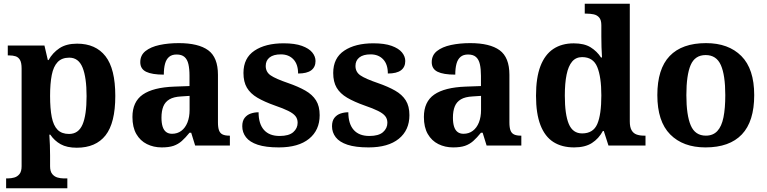

<svg xmlns="http://www.w3.org/2000/svg" viewBox="-20 -780 4110 1029"><path d="M12.8 229V176H24.8Q39.7 176 56.2 171.5Q72.7 167.1 84.2 153.1Q95.8 139 95.8 110.9V-412.7Q95.8 -443.8 87.2 -458.6Q78.6 -473.4 63.9 -478.2Q49.2 -483 30.1 -483H21.7V-536H218.2L236.3 -458.2H240.3Q262.1 -497.2 298.7 -521.6Q335.3 -546 393.3 -546Q492.9 -546 545.4 -478.6Q597.9 -411.3 597.9 -266.1Q597.9 -121.1 545.7 -54.7Q493.4 11.7 391.5 11.7Q338.8 11.7 305.2 -7Q271.6 -25.7 249.6 -58.3H244.4Q246.4 -31.6 247.4 -2Q248.4 27.6 248.4 53V110.7Q248.4 139.1 260.2 153Q272 167 288.5 171.5Q304.9 176 318.8 176H340.9V229ZM350 -62.1Q400.4 -62.1 422.2 -112.4Q444 -162.7 444 -264.8Q444 -364.8 422.5 -417.9Q400.9 -471 351.3 -471Q311.5 -471 289 -447.4Q266.4 -423.8 257.4 -378.1Q248.4 -332.3 248.4 -266.1Q248.4 -197.7 257.4 -152.3Q266.4 -106.9 288.6 -84.5Q310.8 -62.1 350 -62.1Z M846.5 10Q803.1 10 767.3 -7.8Q731.5 -25.6 710.6 -61.8Q689.8 -98 689.8 -153.1Q689.8 -234.6 745.3 -273.2Q800.9 -311.7 914 -315.8L995.6 -318.8V-374.2Q995.6 -410.7 989.8 -435.9Q984.1 -461.1 969.1 -474.5Q954 -487.9 926.5 -487.9Q901.1 -487.9 886 -475Q871 -462.2 864.5 -438.3Q858 -414.4 858 -380Q794.5 -380 763.1 -395.4Q731.8 -410.8 731.8 -446.9Q731.8 -484.1 759.8 -506.4Q787.9 -528.7 834.8 -538.8Q881.8 -548.9 937.9 -548.9Q1043.2 -548.9 1095.7 -510.8Q1148.1 -472.6 1148.1 -379.1V-123.9Q1148.1 -96.4 1153.9 -81.1Q1159.6 -65.8 1173 -59.4Q1186.4 -53 1208.4 -53H1212V0H1025.9L1004.7 -68.6H995.6Q974 -41.8 954.3 -24.3Q934.6 -6.9 909.8 1.6Q885 10 846.5 10ZM901.9 -63Q930.8 -63 951.9 -78.9Q973 -94.7 984.6 -123.6Q996.1 -152.5 996.1 -191V-266.2L951.2 -263.2Q911.1 -261.2 888.2 -247.6Q865.2 -234.1 855.3 -209.6Q845.4 -185.1 845.4 -149.1Q845.4 -121 851.5 -101.6Q857.6 -82.3 870.2 -72.7Q882.9 -63 901.9 -63Z M1474.1 10Q1404.4 10 1361.3 -4.3Q1318.2 -18.6 1298.3 -44.5Q1278.4 -70.3 1278.4 -103.5Q1278.4 -131.7 1291.1 -148.2Q1303.9 -164.6 1323.9 -171.5Q1343.9 -178.3 1365.8 -178.3Q1365.8 -116.5 1394.5 -83.9Q1423.2 -51.3 1478.4 -51.3Q1528.5 -51.3 1551.8 -71.9Q1575.1 -92.5 1575.1 -122Q1575.1 -143.6 1563.1 -158.1Q1551.2 -172.7 1524.7 -185.8Q1498.2 -199 1453.8 -214.2Q1397 -234.3 1359.4 -256.4Q1321.9 -278.5 1303.3 -309.9Q1284.8 -341.3 1284.8 -388.9Q1284.8 -469.1 1343.9 -508.5Q1402.9 -547.9 1500.1 -547.9Q1560.3 -547.9 1598 -534.2Q1635.7 -520.6 1653.4 -499Q1671 -477.4 1671 -453Q1671 -420.8 1648.2 -403.4Q1625.3 -386 1577.6 -386Q1577.6 -435.5 1552.5 -462Q1527.4 -488.6 1485.2 -488.6Q1445.8 -488.6 1424.9 -472.1Q1404.1 -455.7 1404.1 -426.5Q1404.1 -394.3 1430.3 -376.2Q1456.5 -358 1525.2 -334.5Q1578.8 -315.9 1616.4 -294.5Q1654.1 -273.1 1673.6 -242.1Q1693.2 -211 1693.2 -162.7Q1693.2 -82.3 1636.3 -36.2Q1579.4 10 1474.1 10Z M1955.1 10Q1885.4 10 1842.3 -4.3Q1799.2 -18.6 1779.3 -44.5Q1759.4 -70.3 1759.4 -103.5Q1759.4 -131.7 1772.1 -148.2Q1784.9 -164.6 1804.9 -171.5Q1824.9 -178.3 1846.8 -178.3Q1846.8 -116.5 1875.5 -83.9Q1904.2 -51.3 1959.4 -51.3Q2009.5 -51.3 2032.8 -71.9Q2056.1 -92.5 2056.1 -122Q2056.1 -143.6 2044.1 -158.1Q2032.2 -172.7 2005.7 -185.8Q1979.2 -199 1934.8 -214.2Q1878 -234.3 1840.4 -256.4Q1802.9 -278.5 1784.3 -309.9Q1765.8 -341.3 1765.8 -388.9Q1765.8 -469.1 1824.9 -508.5Q1883.9 -547.9 1981.1 -547.9Q2041.3 -547.9 2079 -534.2Q2116.7 -520.6 2134.4 -499Q2152 -477.4 2152 -453Q2152 -420.8 2129.2 -403.4Q2106.3 -386 2058.6 -386Q2058.6 -435.5 2033.5 -462Q2008.4 -488.6 1966.2 -488.6Q1926.8 -488.6 1905.9 -472.1Q1885.1 -455.7 1885.1 -426.5Q1885.1 -394.3 1911.3 -376.2Q1937.5 -358 2006.2 -334.5Q2059.8 -315.9 2097.4 -294.5Q2135.1 -273.1 2154.6 -242.1Q2174.2 -211 2174.2 -162.7Q2174.2 -82.3 2117.3 -36.2Q2060.4 10 1955.1 10Z M2408.5 10Q2365.1 10 2329.3 -7.8Q2293.5 -25.6 2272.6 -61.8Q2251.8 -98 2251.8 -153.1Q2251.8 -234.6 2307.3 -273.2Q2362.9 -311.7 2476 -315.8L2557.6 -318.8V-374.2Q2557.6 -410.7 2551.8 -435.9Q2546.1 -461.1 2531.1 -474.5Q2516 -487.9 2488.5 -487.9Q2463.1 -487.9 2448 -475Q2433 -462.2 2426.5 -438.3Q2420 -414.4 2420 -380Q2356.5 -380 2325.1 -395.4Q2293.8 -410.8 2293.8 -446.9Q2293.8 -484.1 2321.8 -506.4Q2349.9 -528.7 2396.8 -538.8Q2443.8 -548.9 2499.9 -548.9Q2605.2 -548.9 2657.7 -510.8Q2710.1 -472.6 2710.1 -379.1V-123.9Q2710.1 -96.4 2715.9 -81.1Q2721.6 -65.8 2735 -59.4Q2748.4 -53 2770.4 -53H2774V0H2587.9L2566.7 -68.6H2557.6Q2536 -41.8 2516.3 -24.3Q2496.6 -6.9 2471.8 1.6Q2447 10 2408.5 10ZM2463.9 -63Q2492.8 -63 2513.9 -78.9Q2535 -94.7 2546.6 -123.6Q2558.1 -152.5 2558.1 -191V-266.2L2513.2 -263.2Q2473.1 -261.2 2450.2 -247.6Q2427.2 -234.1 2417.3 -209.6Q2407.4 -185.1 2407.4 -149.1Q2407.4 -121 2413.5 -101.6Q2419.6 -82.3 2432.2 -72.7Q2444.9 -63 2463.9 -63Z M3056.9 10Q2991.1 10 2945.7 -19Q2900.3 -48 2876.5 -109.5Q2852.7 -171 2852.7 -267Q2852.7 -364 2876.5 -425.8Q2900.3 -487.6 2945.5 -517.7Q2990.7 -547.7 3054.9 -547.7Q3111.2 -547.7 3145.4 -526.4Q3179.6 -505.1 3201 -471.9H3206.4Q3204.6 -495.8 3203.7 -526.6Q3202.8 -557.3 3202.8 -584.2V-644.8Q3202.8 -672.4 3191.5 -685.8Q3180.3 -699.1 3162 -703.1Q3143.7 -707 3121.8 -707H3113.9V-760H3355.3V-129.1Q3355.3 -99 3364.8 -82.2Q3374.3 -65.5 3391.3 -59.3Q3408.4 -53 3431.5 -53H3439.5V0H3241L3216 -77.8H3210.9Q3188.9 -37 3152.3 -13.5Q3115.7 10 3056.9 10ZM3099.8 -65Q3159.3 -65 3181 -115.2Q3202.8 -165.4 3202.8 -268.7Q3202.8 -367.5 3181 -420.7Q3159.3 -473.9 3099.8 -473.9Q3066.6 -473.9 3046.3 -450Q3026 -426.1 3016.6 -380.3Q3007.1 -334.5 3007.1 -267.6Q3007.1 -166.4 3028.4 -115.7Q3049.7 -65 3099.8 -65Z M3760.9 10Q3640.8 10 3571.8 -59.6Q3502.9 -129.2 3502.9 -270.2Q3502.9 -410.7 3569 -479.8Q3635.2 -548.9 3764.1 -548.9Q3884.2 -548.9 3953.1 -479.8Q4022.1 -410.7 4022.1 -270.2Q4022.1 -129.2 3955.9 -59.6Q3889.8 10 3760.9 10ZM3763 -53Q3801.4 -53 3824.4 -77.7Q3847.5 -102.3 3857.3 -150.9Q3867.1 -199.6 3867.1 -270.2Q3867.1 -377.5 3843.3 -431.2Q3819.5 -484.9 3761.9 -484.9Q3704.4 -484.9 3681.4 -431.2Q3658.5 -377.5 3658.5 -270.3Q3658.5 -163.1 3681.9 -108.1Q3705.4 -53 3763 -53Z"/></svg>

Font: Noto Serif Khmer
Style: Regular
Weight: 400
Designer: Danh Hong and the Monotype Design Team
Foundry: Monotype Imaging Inc.
Version: Version 2.003